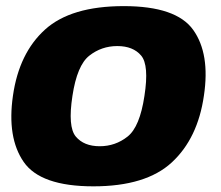

<svg xmlns="http://www.w3.org/2000/svg" viewBox="-20 -620 740 644"><path d="M293 5Q469.5 5 556.5 -75.5Q643.5 -156 664 -299.5Q685 -439.5 628.2 -519.5Q571.5 -599.5 395 -599.5Q218 -599.5 131 -520.8Q44 -442 23.5 -299.5Q3 -158.5 59.5 -76.8Q116 5 293 5ZM314.5 -129.5Q261.5 -129.5 234.2 -162Q207 -194.5 223 -298.5Q238.5 -401 279.5 -433.2Q320.5 -465.5 373.5 -465.5Q426.5 -465.5 453.5 -433.5Q480.5 -401.5 464.5 -298.5Q449 -194.5 408 -162Q367 -129.5 314.5 -129.5Z"/></svg>

Font: Anybody UltraCondensed Thin ExtraBold
Style: Italic
Weight: 800
Italic angle: -10°
Version: Version 1.111